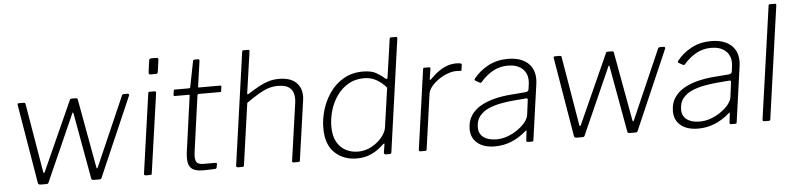

<svg xmlns="http://www.w3.org/2000/svg" viewBox="-45 -979 5070 1227"><g transform="rotate(-5 2490.0 -366.0)"><path d="M778 -530Q783 -530 785.5 -526.5Q788 -523 787 -519L566 -10Q564 -4 560 -2Q556 0 549 0H517Q499 0 499 -12L423 -434Q421 -442 418.5 -441Q416 -440 413 -431L226 -10Q224 -4 220.5 -2Q217 0 210 0H175Q158 0 157 -12L72 -520Q70 -530 80 -530H112Q117 -530 120 -527.5Q123 -525 123 -520L197 -80Q199 -70 202.5 -72Q206 -74 210 -84L408 -524Q410 -530 418 -530H446Q451 -530 454.5 -527.5Q458 -525 458 -520L538 -80Q540 -70 543 -72Q546 -74 550 -84L742 -523Q746 -530 755 -530H778Z M888 -12Q887 -4 885 -2Q883 0 875 0H850Q843 0 840 -3Q837 -6 838 -12L910 -521Q911 -527 912.5 -528.5Q914 -530 919 -530H951Q956 -530 958.5 -527Q961 -524 960 -518ZM983 -655Q982 -648 979.5 -644Q977 -640 969 -640H934Q927 -640 925 -644.5Q923 -649 924 -656L934 -729Q936 -742 948 -742H983Q988 -742 991.5 -737.5Q995 -733 993 -727Z M1217 0Q1165 0 1142.5 -20Q1120 -40 1120 -83Q1120 -92 1120.5 -102Q1121 -112 1122 -121L1172 -482Q1173 -487 1172 -488Q1171 -489 1167 -489H1076Q1070 -489 1070 -497L1074 -525Q1075 -528 1076 -529Q1077 -530 1080 -530H1172Q1175 -530 1178 -532.5Q1181 -535 1181 -539L1213 -701Q1214 -710 1224 -710H1246Q1251 -710 1253 -707Q1255 -704 1254 -697L1231 -537Q1230 -532 1231 -531Q1232 -530 1236 -530H1372Q1375 -530 1377.5 -528Q1380 -526 1379 -522L1375 -494Q1374 -491 1373.5 -490Q1373 -489 1368 -489H1232Q1224 -489 1222 -480L1173 -127Q1172 -117 1171 -109.5Q1170 -102 1170 -94Q1170 -61 1183.5 -51Q1197 -41 1223 -41H1299Q1304 -41 1306 -39Q1308 -37 1308 -32L1304 -11Q1303 -6 1298 -3Q1290 -2 1273.5 -1.5Q1257 -1 1240.5 -0.5Q1224 0 1217 0Z M1439 0Q1435 0 1431.5 -3.5Q1428 -7 1429 -11L1531 -733Q1532 -739 1533.5 -740.5Q1535 -742 1540 -742H1569Q1580 -742 1578 -732L1540 -467Q1539 -456 1546 -460Q1589 -487 1621 -504.5Q1653 -522 1683.5 -531Q1714 -540 1749 -540Q1821 -540 1857.5 -506.5Q1894 -473 1894 -417Q1894 -411 1893.5 -404.5Q1893 -398 1892 -391L1838 -10Q1837 -4 1835 -2Q1833 0 1828 0H1798Q1786 0 1788 -11L1840 -377Q1841 -384 1841.5 -391.5Q1842 -399 1842 -405Q1842 -449 1817.5 -472.5Q1793 -496 1740 -496Q1705 -496 1674.5 -485.5Q1644 -475 1611 -455Q1578 -435 1535 -405L1479 -9Q1478 -4 1476 -2Q1474 0 1469 0Z M2388 0Q2383 0 2379.5 -3.5Q2376 -7 2377 -13L2385 -62Q2387 -70 2383.5 -70Q2380 -70 2373 -63Q2364 -54 2341.5 -36.5Q2319 -19 2284 -4.5Q2249 10 2202 10Q2117 10 2061 -43Q2005 -96 2005 -201Q2005 -260 2023 -319.5Q2041 -379 2076.5 -429Q2112 -479 2165 -509.5Q2218 -540 2288 -540Q2342 -540 2373.5 -522Q2405 -504 2425 -485Q2434 -478 2438 -480.5Q2442 -483 2443 -495L2477 -732Q2478 -738 2479.5 -740Q2481 -742 2487 -742H2518Q2527 -742 2526 -731L2425 -12Q2424 -4 2421.5 -2Q2419 0 2412 0ZM2434 -424Q2404 -459 2369 -478Q2334 -497 2291 -497Q2234 -497 2190.5 -471.5Q2147 -446 2117 -403.5Q2087 -361 2072 -309.5Q2057 -258 2057 -206Q2057 -147 2078.5 -108.5Q2100 -70 2135.5 -51.5Q2171 -33 2214 -33Q2261 -33 2301.5 -55.5Q2342 -78 2368 -110Q2394 -142 2398 -172Z M2611 0Q2606 0 2603 -3.5Q2600 -7 2601 -11L2673 -521Q2674 -527 2675.5 -528.5Q2677 -530 2681 -530H2711Q2716 -530 2718.5 -528Q2721 -526 2720 -520L2710 -456Q2709 -450 2712 -449.5Q2715 -449 2719 -454Q2751 -486 2779.5 -505Q2808 -524 2834.5 -532Q2861 -540 2887 -540Q2907 -540 2915 -537Q2923 -534 2922 -529L2917 -495Q2917 -492 2916.5 -491Q2916 -490 2914 -490Q2908 -490 2900 -490.5Q2892 -491 2880 -491Q2857 -491 2827 -480Q2797 -469 2769.5 -450Q2742 -431 2722.5 -407.5Q2703 -384 2700 -359L2651 -9Q2650 -4 2648 -2Q2646 0 2641 0H2611Z M3287 -68Q3241 -29 3192 -9.5Q3143 10 3089 10Q3017 10 2976.5 -23.5Q2936 -57 2936 -114Q2936 -165 2960 -201Q2984 -237 3024 -259.5Q3064 -282 3113 -294Q3162 -306 3212 -310L3312 -318Q3331 -320 3333 -334L3337 -364Q3338 -370 3338.5 -376Q3339 -382 3339 -388Q3339 -439 3305.5 -468Q3272 -497 3214 -497Q3164 -497 3120.5 -474Q3077 -451 3038 -406Q3035 -403 3032.5 -402.5Q3030 -402 3027 -404L2998 -420Q2996 -422 2995 -425Q2994 -428 2998 -433Q3035 -480 3091 -510Q3147 -540 3218 -540Q3272 -540 3310 -522.5Q3348 -505 3368 -473Q3388 -441 3388 -396Q3388 -389 3387.5 -381.5Q3387 -374 3386 -366L3336 -10Q3335 -3 3333 -1.5Q3331 0 3325 0H3300Q3295 0 3292 -3Q3289 -6 3290 -11L3297 -69Q3297 -80 3287 -68ZM3322 -265Q3323 -273 3321 -276Q3319 -279 3311 -278L3226 -271Q3192 -268 3151 -260.5Q3110 -253 3073 -237.5Q3036 -222 3012.5 -193.5Q2989 -165 2989 -120Q2989 -79 3019 -56.5Q3049 -34 3102 -34Q3139 -34 3175 -47.5Q3211 -61 3240 -82Q3271 -104 3289 -127.5Q3307 -151 3310 -172Z M4217 -530Q4222 -530 4224.5 -526.5Q4227 -523 4226 -519L4005 -10Q4003 -4 3999 -2Q3995 0 3988 0H3956Q3938 0 3938 -12L3862 -434Q3860 -442 3857.5 -441Q3855 -440 3852 -431L3665 -10Q3663 -4 3659.5 -2Q3656 0 3649 0H3614Q3597 0 3596 -12L3511 -520Q3509 -530 3519 -530H3551Q3556 -530 3559 -527.5Q3562 -525 3562 -520L3636 -80Q3638 -70 3641.5 -72Q3645 -74 3649 -84L3847 -524Q3849 -530 3857 -530H3885Q3890 -530 3893.5 -527.5Q3897 -525 3897 -520L3977 -80Q3979 -70 3982 -72Q3985 -74 3989 -84L4181 -523Q4185 -530 4194 -530H4217Z M4591 -68Q4545 -29 4496 -9.5Q4447 10 4393 10Q4321 10 4280.5 -23.5Q4240 -57 4240 -114Q4240 -165 4264 -201Q4288 -237 4328 -259.5Q4368 -282 4417 -294Q4466 -306 4516 -310L4616 -318Q4635 -320 4637 -334L4641 -364Q4642 -370 4642.5 -376Q4643 -382 4643 -388Q4643 -439 4609.5 -468Q4576 -497 4518 -497Q4468 -497 4424.5 -474Q4381 -451 4342 -406Q4339 -403 4336.5 -402.5Q4334 -402 4331 -404L4302 -420Q4300 -422 4299 -425Q4298 -428 4302 -433Q4339 -480 4395 -510Q4451 -540 4522 -540Q4576 -540 4614 -522.5Q4652 -505 4672 -473Q4692 -441 4692 -396Q4692 -389 4691.5 -381.5Q4691 -374 4690 -366L4640 -10Q4639 -3 4637 -1.5Q4635 0 4629 0H4604Q4599 0 4596 -3Q4593 -6 4594 -11L4601 -69Q4601 -80 4591 -68ZM4626 -265Q4627 -273 4625 -276Q4623 -279 4615 -278L4530 -271Q4496 -268 4455 -260.5Q4414 -253 4377 -237.5Q4340 -222 4316.5 -193.5Q4293 -165 4293 -120Q4293 -79 4323 -56.5Q4353 -34 4406 -34Q4443 -34 4479 -47.5Q4515 -61 4544 -82Q4575 -104 4593 -127.5Q4611 -151 4614 -172Z M4856 -12Q4855 -4 4853 -2Q4851 0 4843 0H4818Q4811 0 4808 -3Q4805 -6 4806 -12L4908 -733Q4909 -739 4910.5 -740.5Q4912 -742 4918 -742H4949Q4960 -742 4957 -730Z"/></g></svg>

Font: Libre Franklin ExtraLight
Style: Italic
Weight: 250
Italic angle: -8°
Designer: Pablo Impallari, Rodrigo Fuenzalida, Nhung Nguyen
Foundry: Impallari Type
Version: Version 3.000